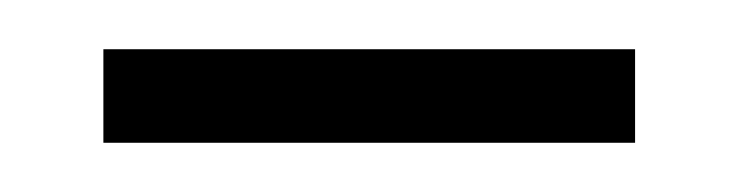

<svg xmlns="http://www.w3.org/2000/svg" viewBox="-20 -312 300 78"><path d="M22 -254H238V-292H22Z"/></svg>

Font: Noto Serif Hebrew Condensed ExtraLight
Style: Regular
Weight: 200
Width: 3
Designer: Monotype Design Team
Foundry: Monotype Imaging Inc.
Version: Version 2.004